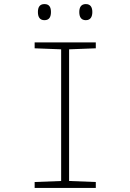

<svg xmlns="http://www.w3.org/2000/svg" viewBox="-20 -922 640 942"><path d="M401 -823C425 -823 433 -841 433 -863C433 -885 425 -902 401 -902C378 -902 369 -886 369 -863C369 -839 378 -823 401 -823ZM198 -823C223 -823 230 -841 230 -863C230 -885 223 -902 198 -902C175 -902 166 -887 166 -863C166 -839 175 -823 198 -823ZM150 0H450V-29L319 -34V-680L450 -685V-714H150V-685L280 -680V-34L150 -29Z"/></svg>

Font: Noto Sans Mono ExtraLight
Style: Regular
Weight: 200
Designer: Monotype Design Team
Foundry: Monotype Imaging Inc.
Version: Version 2.014